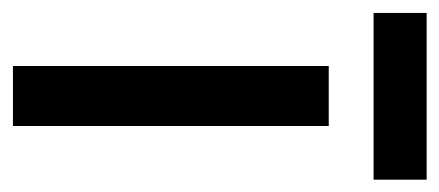

<svg xmlns="http://www.w3.org/2000/svg" viewBox="-228 -480 695 304"><g transform="rotate(90 120.0 -327.5)"><path d="M72 -500H167V0H72ZM-12 -655H252V-571H-12Z"/></g></svg>

Font: Oak Sans Medium
Style: Regular
Weight: 500
Designer: Erik Kennedy, Walven
Foundry: Erik Kennedy, Walven
Version: Version 1.000